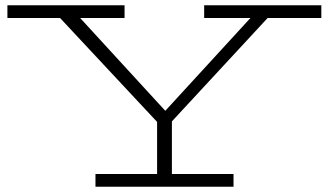

<svg xmlns="http://www.w3.org/2000/svg" viewBox="-20 -706 1242 726"><path d="M630 -247V-48H863V0H341V-48H574V-245L207 -638H8V-686H451V-638H283L605 -287L927 -638H752V-686H1195V-638H992Z"/></svg>

Font: BioRhyme Expanded Light
Style: Regular
Weight: 300
Width: 7
Designer: Aoife Mooney
Foundry: Aoife Mooney Type
Version: Version 1.001